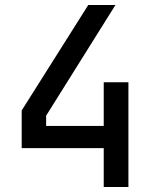

<svg xmlns="http://www.w3.org/2000/svg" viewBox="-20 -750 640 770"><path d="M495 0V-420H396V-245H165V-286L443 -730H334L67 -307V-156H396V0Z"/></svg>

Font: Tekne LDO Medium
Style: Regular
Weight: 500
Monospace: yes
Designer: Alessio Laiso, Mario Rullo, Paolo Rosset
Foundry: Alessio Laiso
Version: Version 1.000;hotconv 1.0.109;makeotfexe 2.5.65596